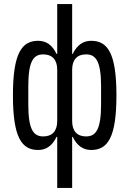

<svg xmlns="http://www.w3.org/2000/svg" viewBox="-20 -730 640 950"><path d="M193.9 -55C146 -55 120 -88.1 120 -213.1V-302.9C120 -427.9 146 -460.9 193.9 -460.9C237.9 -460.9 263.1 -435 263.1 -384.9V-131C263.1 -81 237.9 -55 193.9 -55ZM44 -258.2C44 -47.9 88.1 12.1 169 12.1C207 12.1 237.9 -7.1 259.9 -52.9H263.1V199.9H337V-52.9H339.8C361.9 -7.1 393.1 12.1 431.1 12.1C512.1 12.1 556.1 -47.9 556.1 -258.2C556.1 -468 512.1 -528.1 431.1 -528.1C393.1 -528.1 361.9 -508.9 339.8 -463.1H337V-709.9H263.1V-463.1H259.9C237.9 -508.9 207 -528.1 169 -528.1C88.1 -528.1 44 -468 44 -258.2ZM337 -131V-384.9C337 -435 361.9 -460.9 405.9 -460.9C453.8 -460.9 480.1 -427.9 480.1 -302.9V-213.1C480.1 -88.1 453.8 -55 405.9 -55C361.9 -55 337 -81 337 -131Z"/></svg>

Font: Margiela Mono
Style: Regular
Weight: 400
Designer: Mike Abbink, Paul van der Laan, Pieter van Rosmalen
Foundry: Bold Monday
Version: Version 2.003 2021